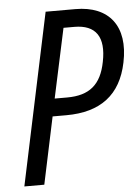

<svg xmlns="http://www.w3.org/2000/svg" viewBox="-52 -755 582 796"><g transform="rotate(-5 239.0 -357.0)"><path d="M17 0H100L159 -279H216C359 -279 444 -344 471 -476C502 -625 432 -714 292 -714H168ZM174 -352 236 -641H281C370 -641 407 -589 386 -486C368 -393 319 -352 226 -352Z"/></g></svg>

Font: Noto Sans Condensed
Style: Italic
Weight: 400
Width: 3
Italic angle: -12°
Designer: Monotype Design Team
Foundry: Monotype Imaging Inc.
Version: Version 2.013